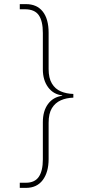

<svg xmlns="http://www.w3.org/2000/svg" viewBox="-20 -780 450 932"><path d="M76 132V107H106Q149 107 168.5 78Q188 49 188 -6V-187Q188 -241 213 -275Q238 -309 282 -315V-317Q239 -322 213.5 -356.5Q188 -391 188 -443V-620Q188 -678 168 -706.5Q148 -735 101 -735H76V-760H106Q159 -760 187.5 -724Q216 -688 216 -621V-445Q216 -401 232 -374.5Q248 -348 275 -336.5Q302 -325 336 -324V-306Q302 -305 275 -293Q248 -281 232 -255Q216 -229 216 -184V-8Q216 56 187.5 94Q159 132 106 132Z"/></svg>

Font: Noto Serif Kannada Thin
Style: Regular
Weight: 250
Version: Version 2.003